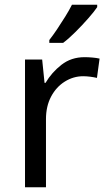

<svg xmlns="http://www.w3.org/2000/svg" viewBox="-20 -786 453 806"><path d="M335 -546Q350 -546 367.5 -544.5Q385 -543 398 -540L387 -459Q374 -462 358.5 -464Q343 -466 329 -466Q288 -466 252 -443.5Q216 -421 194.5 -380.5Q173 -340 173 -286V0H85V-536H157L167 -438H171Q197 -482 238 -514Q279 -546 335 -546ZM388 -756Q376 -738 351 -709.5Q326 -681 297.5 -652.5Q269 -624 245 -606H187V-618Q202 -637 219.5 -663Q237 -689 254 -716.5Q271 -744 282 -766H388Z"/></svg>

Font: Noto Sans Siddham
Style: Regular
Weight: 400
Designer: Monotype Design Team
Foundry: Monotype Imaging Inc.
Version: Version 2.004; ttfautohint (v1.8.4.7-5d5b)